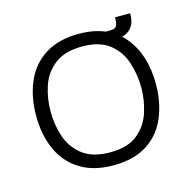

<svg xmlns="http://www.w3.org/2000/svg" viewBox="-73 -501 597 587"><g transform="rotate(-15 225.0 -208.0)"><path d="M218 10Q155 10 112.5 -16.5Q70 -43 49 -90Q28 -137 28 -197Q28 -258 49 -305.5Q70 -353 112.5 -379.5Q155 -406 218 -406Q310 -406 358.5 -348.5Q407 -291 407 -197Q407 -139 387 -91.5Q367 -44 325 -17Q283 10 218 10ZM218 -31Q274 -31 305 -56Q336 -81 348.5 -119.5Q361 -158 361 -198Q361 -239 348.5 -277.5Q336 -316 305 -341Q274 -366 218 -366Q163 -366 131 -341Q99 -316 86.5 -277.5Q74 -239 74 -198Q74 -158 86.5 -119.5Q99 -81 131 -56Q163 -31 218 -31ZM287 -359 289 -391H311Q323 -391 329 -394Q335 -397 337 -404.5Q339 -412 339 -426H387Q387 -401 378 -386.5Q369 -372 352.5 -365.5Q336 -359 311 -359Z"/></g></svg>

Font: Darker Grotesque Light
Style: Regular
Weight: 400
Version: Version 1.000;gftools[0.9.28]